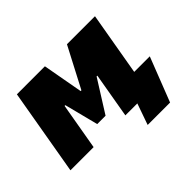

<svg xmlns="http://www.w3.org/2000/svg" viewBox="-138 -741 1090 1090"><g transform="rotate(-45 406.5 -196.0)"><path d="M6 0H192L241 -282H247L299 -78H366L488 -272H494L447 0H543L498 128H678L782 -139H657L723 -520H498L371 -277H365L321 -520H96Z"/></g></svg>

Font: Fixel Display 20240404 Black
Style: Italic
Weight: 900
Italic angle: -10°
Designer: AlfaBravo + MacPaw
Foundry: Kyrylo Tkachov, Marchela Mozhyna, Serhii Makarenko, Maria Weinstein, Zakhar Kryvoshyya
Version: Version 1.211;Glyphs 3.2 (3225)